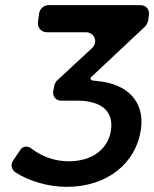

<svg xmlns="http://www.w3.org/2000/svg" viewBox="-20 -719 597 744"><path d="M334 -421 543 -617C546 -620 553 -633 554 -637L557 -662C560 -682 546 -699 525 -699H167C150 -699 135 -685 132 -669L127 -634C124 -612 140 -594 162 -594H313C346 -594 361 -556 337 -533L200 -406C197 -403 190 -390 190 -386L186 -364C184 -345 197 -329 216 -329H278C371 -329 421 -290 410 -214C399 -142 339 -94 246 -94C193 -94 142 -112 101 -144C90 -154 68 -153 60 -140L31 -97C20 -81 24 -62 40 -51C93 -17 166 5 239 5C395 5 507 -86 526 -217C542 -327 472 -395 356 -405L339 -407C331 -408 328 -416 334 -421Z"/></svg>

Font: Trueno
Style: RoundIt
Weight: 400
Designer: Julieta Ulanovsky, Jasper
Foundry: Julieta Ulanovsky, Cannot Into Space Fonts
Version: Version 3.001